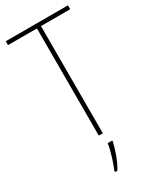

<svg xmlns="http://www.w3.org/2000/svg" viewBox="-234 -781 877 1069"><g transform="rotate(-30 205.0 -246.5)"><path d="M217 0V-689H405V-714H5V-689H191V0ZM242 69V61H213C208 102 183 179 168 213V221H183C211 175 230 118 242 69Z"/></g></svg>

Font: Noto Sans Oriya Cond Thin
Style: Regular
Weight: 100
Width: 3
Designer: Amélie Bonet and Sol Matas
Foundry: Google LLC
Version: Version 2.006